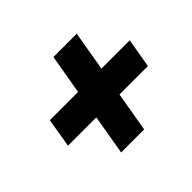

<svg xmlns="http://www.w3.org/2000/svg" viewBox="-124 -720 902 902"><g transform="rotate(-45 327.0 -269.0)"><path d="M69 -197H257L223 2H376L410 -196H599L624 -342H436L470 -540H315L281 -342H93Z"/></g></svg>

Font: Jost
Style: Bold Italic
Weight: 700
Italic angle: -5°
Version: Version 3.710